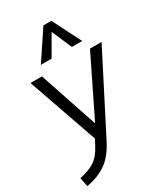

<svg xmlns="http://www.w3.org/2000/svg" viewBox="-241 -867 1022 1190"><g transform="rotate(-30 270.0 -272.5)"><path d="M540 -503 259 46Q215 132 157.5 172Q100 212 17 227L4 163Q76 147 114 121Q152 95 181 40L205 -5L31 -503H113L253 -86L457 -503ZM143 -568 279 -772H336L439 -568H365L303 -712L220 -568Z"/></g></svg>

Font: Muli
Style: Italic
Weight: 400
Italic angle: -4.541°
Designer: Vernon Adams
Foundry: Vernon Adams
Version: Version 2.001